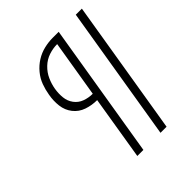

<svg xmlns="http://www.w3.org/2000/svg" viewBox="-204 -859 984 984"><g transform="rotate(-45 288.0 -367.5)"><path d="M388 0H432L553 -735H509ZM220 0H264L385 -735H341Q311 -735 279.5 -727.5Q248 -720 220 -702.5Q192 -685 170.5 -659Q149 -633 138 -603Q127 -573 122 -542Q115 -504 119.5 -466.5Q124 -429 146.5 -400.5Q169 -372 204 -360Q239 -348 277 -348ZM284 -387Q254 -387 227 -397Q200 -407 183 -430Q166 -453 163 -482.5Q160 -512 165 -542Q170 -572 183 -601Q196 -630 220 -653Q244 -676 274.5 -686Q305 -696 335 -696Z"/></g></svg>

Font: Iosevka Sparkle XLtObl
Style: Regular
Weight: 200
Italic angle: -9°
Designer: Belleve Invis
Foundry: Belleve Invis
Version: Version 4.5.0; ttfautohint (v1.8.3)